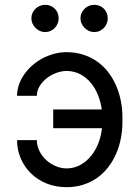

<svg xmlns="http://www.w3.org/2000/svg" viewBox="-20 -770 581 800"><path d="M257.1 -474.4Q235.8 -474.1 213.8 -465.9Q191.8 -457.7 174 -443.5Q156.2 -429.3 144.9 -410.7Q133.5 -392 133.5 -370.7H51.1Q51.1 -394.5 58.9 -417.1Q66.8 -439.6 80.8 -459.9Q94.8 -480.1 114.2 -497.2Q133.5 -514.2 156.4 -526.5Q179.3 -538.7 204.9 -545.6Q230.5 -552.6 257.1 -552.6Q294.4 -552.6 326.2 -542.4Q358 -532.3 383.9 -514.2Q409.8 -496.1 429.5 -471.1Q449.2 -446 462.7 -415.8Q476.2 -385.7 483.1 -351.6Q490.1 -317.5 490.1 -281.2V-261.4Q490.1 -225.1 483.1 -191.1Q476.2 -157 462.7 -126.8Q449.2 -96.6 429.5 -71.6Q409.8 -46.5 383.9 -28.4Q358 -10.3 326.2 -0.2Q294.4 9.9 257.1 9.9Q212.4 9.9 174.5 -5.3Q136.7 -20.6 109.4 -47.2Q82 -73.9 66.6 -109.6Q51.1 -145.2 51.1 -186.1H133.5Q133.5 -163 143.8 -141.7Q154.1 -120.4 171.3 -104.2Q188.6 -88.1 210.9 -78.3Q233.3 -68.5 257.1 -68.2Q289.4 -68.5 315.3 -83.1Q341.3 -97.7 360.1 -121.1Q378.9 -144.5 390.3 -174.5Q401.6 -204.5 404.8 -235.8H201.7V-313.9H404.1Q399.9 -344.5 388.5 -373.4Q377.1 -402.3 358.5 -424.7Q339.8 -447.1 314.5 -460.6Q289.1 -474.1 257.1 -474.4ZM167.6 -636.4Q156.6 -636.4 146.3 -641Q136 -645.6 128 -653.6Q120 -661.6 115.4 -671.9Q110.8 -682.2 110.8 -693.2Q110.8 -705.6 115.4 -715.9Q120 -726.2 128 -733.8Q136 -741.5 146.3 -745.7Q156.6 -750 167.6 -750Q180 -750 190.3 -745.7Q200.6 -741.5 208.3 -733.8Q215.9 -726.2 220.2 -715.9Q224.4 -705.6 224.4 -693.2Q224.4 -682.2 220.2 -671.9Q215.9 -661.6 208.3 -653.6Q200.6 -645.6 190.3 -641Q180 -636.4 167.6 -636.4ZM372.2 -636.4Q361.2 -636.4 350.9 -641Q340.6 -645.6 332.6 -653.6Q324.6 -661.6 320 -671.9Q315.3 -682.2 315.3 -693.2Q315.3 -705.6 320 -715.9Q324.6 -726.2 332.6 -733.8Q340.6 -741.5 350.9 -745.7Q361.2 -750 372.2 -750Q384.6 -750 394.9 -745.7Q405.2 -741.5 412.8 -733.8Q420.5 -726.2 424.7 -715.9Q429 -705.6 429 -693.2Q429 -682.2 424.7 -671.9Q420.5 -661.6 412.8 -653.6Q405.2 -645.6 394.9 -641Q384.6 -636.4 372.2 -636.4Z"/></svg>

Font: Interop
Style: Regular
Weight: 400
Designer: Rasmus Andersson, Google, Jang Haemin
Foundry: jhaemin
Version: Version 1.008